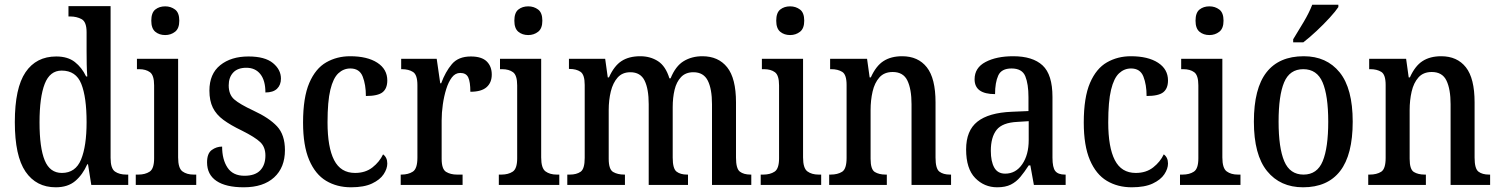

<svg xmlns="http://www.w3.org/2000/svg" viewBox="-20 -786 6376 816"><path d="M217 10Q134 10 88.5 -56.5Q43 -123 43 -267Q43 -412 88.5 -479Q134 -546 219 -546Q268 -546 298 -522.5Q328 -499 346 -461H351Q349 -485 348.5 -513.5Q348 -542 348 -569V-649Q348 -693 327 -704.5Q306 -716 278 -716H271V-760H450V-115Q450 -70 468.5 -57Q487 -44 517 -44H525V0H368L354 -88H351Q331 -43 299.5 -16.5Q268 10 217 10ZM243 -51Q301 -51 324.5 -108Q348 -165 348 -267Q348 -373 325.5 -429.5Q303 -486 242 -486Q192 -486 170 -429.5Q148 -373 148 -266Q148 -158 170 -104.5Q192 -51 243 -51Z M682 -637Q657 -637 640 -651Q623 -665 623 -698Q623 -732 640 -745.5Q657 -759 682 -759Q706 -759 724 -745.5Q742 -732 742 -698Q742 -665 724 -651Q706 -637 682 -637ZM557 0V-44H568Q597 -44 616 -56.5Q635 -69 635 -113V-423Q635 -466 617.5 -479Q600 -492 571 -492H562V-536H737V-117Q737 -71 755.5 -57.5Q774 -44 803 -44H814V0Z M1016 10Q940 10 900 -17Q860 -44 860 -96Q860 -134 880 -148.5Q900 -163 924 -163Q924 -108 947 -73.5Q970 -39 1019 -39Q1064 -39 1086 -62Q1108 -85 1108 -125Q1108 -161 1086 -182Q1064 -203 1008 -231Q960 -254 929.5 -276.5Q899 -299 884.5 -328.5Q870 -358 870 -401Q870 -472 916 -509Q962 -546 1036 -546Q1106 -546 1140 -518Q1174 -490 1174 -452Q1174 -425 1157.5 -409Q1141 -393 1108 -393Q1108 -444 1086.5 -471Q1065 -498 1027 -498Q990 -498 971 -477.5Q952 -457 952 -423Q952 -384 975.5 -363.5Q999 -343 1057 -316Q1124 -285 1157.5 -249Q1191 -213 1191 -148Q1191 -74 1145 -32Q1099 10 1016 10Z M1472 10Q1412 10 1366 -17.5Q1320 -45 1294 -106Q1268 -167 1268 -265Q1268 -372 1294.5 -433.5Q1321 -495 1366.5 -521Q1412 -547 1468 -547Q1541 -547 1583.5 -519.5Q1626 -492 1626 -444Q1626 -410 1606 -394Q1586 -378 1535 -378Q1535 -426 1521.5 -460.5Q1508 -495 1469 -495Q1440 -495 1418 -474.5Q1396 -454 1384 -404.5Q1372 -355 1372 -266Q1372 -160 1400 -105.5Q1428 -51 1489 -51Q1533 -51 1563 -74.5Q1593 -98 1608 -130Q1626 -117 1626 -91Q1626 -69 1610.5 -45.5Q1595 -22 1561 -6Q1527 10 1472 10Z M1683 0V-44H1686Q1715 -44 1734.5 -56.5Q1754 -69 1754 -116V-424Q1754 -468 1735.5 -480Q1717 -492 1688 -492H1685V-536H1836L1851 -432H1855Q1873 -481 1900.5 -513.5Q1928 -546 1981 -546Q2027 -546 2048.5 -525Q2070 -504 2070 -469Q2070 -435 2048 -415.5Q2026 -396 1979 -396Q1979 -438 1970 -457Q1961 -476 1936 -476Q1915 -476 1900.5 -457Q1886 -438 1876.5 -407.5Q1867 -377 1862 -342Q1857 -307 1857 -274V-111Q1857 -67 1876 -55.5Q1895 -44 1922 -44H1946V0Z M2225 -637Q2200 -637 2183 -651Q2166 -665 2166 -698Q2166 -732 2183 -745.5Q2200 -759 2225 -759Q2249 -759 2267 -745.5Q2285 -732 2285 -698Q2285 -665 2267 -651Q2249 -637 2225 -637ZM2100 0V-44H2111Q2140 -44 2159 -56.5Q2178 -69 2178 -113V-423Q2178 -466 2160.5 -479Q2143 -492 2114 -492H2105V-536H2280V-117Q2280 -71 2298.5 -57.5Q2317 -44 2346 -44H2357V0Z M2391 0V-44H2402Q2430 -44 2447.5 -56Q2465 -68 2465 -115V-425Q2465 -469 2447 -481Q2429 -493 2401 -493H2398V-536H2552L2563 -457H2568Q2590 -506 2621.5 -526.5Q2653 -547 2701 -547Q2744 -547 2776.5 -526Q2809 -505 2825 -453H2830Q2851 -505 2885.5 -526Q2920 -547 2965 -547Q3033 -547 3070.5 -500Q3108 -453 3108 -351V-116Q3108 -69 3124.5 -56.5Q3141 -44 3170 -44H3173V0H3006V-343Q3006 -408 2988 -443.5Q2970 -479 2927 -479Q2894 -479 2874.5 -458.5Q2855 -438 2847 -404.5Q2839 -371 2839 -331V-116Q2839 -69 2855.5 -56.5Q2872 -44 2900 -44H2904V0H2737V-343Q2737 -408 2719.5 -443.5Q2702 -479 2659 -479Q2625 -479 2605 -456.5Q2585 -434 2576 -397.5Q2567 -361 2567 -318V-111Q2567 -66 2586 -55Q2605 -44 2633 -44H2636V0Z M3338 -637Q3313 -637 3296 -651Q3279 -665 3279 -698Q3279 -732 3296 -745.5Q3313 -759 3338 -759Q3362 -759 3380 -745.5Q3398 -732 3398 -698Q3398 -665 3380 -651Q3362 -637 3338 -637ZM3213 0V-44H3224Q3253 -44 3272 -56.5Q3291 -69 3291 -113V-423Q3291 -466 3273.5 -479Q3256 -492 3227 -492H3218V-536H3393V-117Q3393 -71 3411.5 -57.5Q3430 -44 3459 -44H3470V0Z M3504 0V-44H3510Q3540 -44 3559 -56Q3578 -68 3578 -115V-425Q3578 -469 3559.5 -480.5Q3541 -492 3513 -492H3508V-536H3665L3676 -457H3681Q3703 -506 3735 -526.5Q3767 -547 3814 -547Q3882 -547 3919 -500Q3956 -453 3956 -351V-116Q3956 -69 3972.5 -56.5Q3989 -44 4017 -44H4022V0H3854V-343Q3854 -407 3836.5 -443.5Q3819 -480 3774 -480Q3738 -480 3717.5 -457Q3697 -434 3688.5 -397Q3680 -360 3680 -318V-111Q3680 -66 3698 -55Q3716 -44 3744 -44H3749V0Z M4218 10Q4163 10 4124.5 -29.5Q4086 -69 4086 -151Q4086 -231 4134 -269Q4182 -307 4280 -311L4351 -314V-373Q4351 -429 4337.5 -462Q4324 -495 4279 -495Q4236 -495 4222.5 -465Q4209 -435 4209 -386Q4122 -386 4122 -449Q4122 -498 4168.5 -522.5Q4215 -547 4286 -547Q4369 -547 4411 -508Q4453 -469 4453 -374V-116Q4453 -74 4465 -59Q4477 -44 4506 -44H4509V0H4374L4359 -83H4352Q4334 -55 4316.5 -34Q4299 -13 4276 -1.5Q4253 10 4218 10ZM4252 -48Q4297 -48 4324.5 -88Q4352 -128 4352 -191V-271L4304 -268Q4240 -265 4215.5 -234Q4191 -203 4191 -145Q4191 -100 4205.5 -74Q4220 -48 4252 -48Z M4790 10Q4730 10 4684 -17.5Q4638 -45 4612 -106Q4586 -167 4586 -265Q4586 -372 4612.5 -433.5Q4639 -495 4684.5 -521Q4730 -547 4786 -547Q4859 -547 4901.5 -519.5Q4944 -492 4944 -444Q4944 -410 4924 -394Q4904 -378 4853 -378Q4853 -426 4839.5 -460.5Q4826 -495 4787 -495Q4758 -495 4736 -474.5Q4714 -454 4702 -404.5Q4690 -355 4690 -266Q4690 -160 4718 -105.5Q4746 -51 4807 -51Q4851 -51 4881 -74.5Q4911 -98 4926 -130Q4944 -117 4944 -91Q4944 -69 4928.5 -45.5Q4913 -22 4879 -6Q4845 10 4790 10Z M5120 -637Q5095 -637 5078 -651Q5061 -665 5061 -698Q5061 -732 5078 -745.5Q5095 -759 5120 -759Q5144 -759 5162 -745.5Q5180 -732 5180 -698Q5180 -665 5162 -651Q5144 -637 5120 -637ZM4995 0V-44H5006Q5035 -44 5054 -56.5Q5073 -69 5073 -113V-423Q5073 -466 5055.5 -479Q5038 -492 5009 -492H5000V-536H5175V-117Q5175 -71 5193.5 -57.5Q5212 -44 5241 -44H5252V0Z M5518 10Q5421 10 5365 -59Q5309 -128 5309 -269Q5309 -410 5362.5 -478.5Q5416 -547 5521 -547Q5618 -547 5673.5 -478.5Q5729 -410 5729 -269Q5729 -128 5675.5 -59Q5622 10 5518 10ZM5520 -44Q5578 -44 5601.5 -101Q5625 -158 5625 -269Q5625 -380 5601 -436Q5577 -492 5519 -492Q5461 -492 5437.5 -436Q5414 -380 5414 -269Q5414 -158 5438 -101Q5462 -44 5520 -44ZM5476 -619Q5497 -653 5520.5 -692.5Q5544 -732 5557 -766H5668V-756Q5657 -739 5631.5 -711Q5606 -683 5575.5 -654.5Q5545 -626 5519 -606H5476Z M5795 0V-44H5801Q5831 -44 5850 -56Q5869 -68 5869 -115V-425Q5869 -469 5850.5 -480.5Q5832 -492 5804 -492H5799V-536H5956L5967 -457H5972Q5994 -506 6026 -526.5Q6058 -547 6105 -547Q6173 -547 6210 -500Q6247 -453 6247 -351V-116Q6247 -69 6263.5 -56.5Q6280 -44 6308 -44H6313V0H6145V-343Q6145 -407 6127.5 -443.5Q6110 -480 6065 -480Q6029 -480 6008.5 -457Q5988 -434 5979.5 -397Q5971 -360 5971 -318V-111Q5971 -66 5989 -55Q6007 -44 6035 -44H6040V0Z"/></svg>

Font: Noto Serif Lao Condensed Medium
Style: Regular
Weight: 500
Width: 3
Designer: Monotype Design Team
Foundry: Monotype Imaging Inc.
Version: Version 2.003; ttfautohint (v1.8.4.7-5d5b)